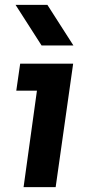

<svg xmlns="http://www.w3.org/2000/svg" viewBox="-20 -770 356 790"><path d="M77 0 132 -397H47L63 -508H281L209 0ZM151 -583 44 -750H175L282 -583Z"/></svg>

Font: Finlandica SemiBold
Style: Italic
Weight: 600
Italic angle: -8°
Designer: Niklas Ekholm, Juho Hiilivirta, Jaakko Suomalainen
Foundry: Helsinki Type Studio
Version: Version 1.063